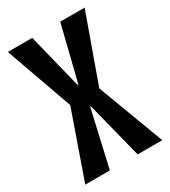

<svg xmlns="http://www.w3.org/2000/svg" viewBox="-166 -743 729 825"><g transform="rotate(-30 199.0 -330.0)"><path d="M10 0 125 -328 7 -660H128L196 -386H199L267 -660H388L269 -328L392 0H270L199 -280H196L132 0Z"/></g></svg>

Font: Bricolage Grotesque 96pt Condensed Medium
Style: Regular
Weight: 500
Width: 3
Designer: Mathieu Triay
Foundry: Atelier Triay
Version: Version 1.001; ttfautohint (v1.8.4.7-5d5b);gftools[0.9.33.de